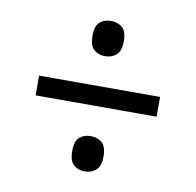

<svg xmlns="http://www.w3.org/2000/svg" viewBox="-62 -669 635 622"><g transform="rotate(10 255.0 -357.5)"><path d="M255 -489Q233 -489 218.5 -502Q204 -515 204 -547Q204 -580 218.5 -592.5Q233 -605 255 -605Q277 -605 292 -592.5Q307 -580 307 -547Q307 -515 292 -502Q277 -489 255 -489ZM56 -325V-390H454V-325ZM255 -110Q233 -110 218.5 -123Q204 -136 204 -168Q204 -201 218.5 -213.5Q233 -226 255 -226Q277 -226 292 -213.5Q307 -201 307 -168Q307 -136 292 -123Q277 -110 255 -110Z"/></g></svg>

Font: Noto Serif SemiCondensed SemiBold
Style: Regular
Weight: 600
Width: 4
Designer: Monotype Design Team
Foundry: Monotype Imaging Inc.
Version: Version 2.013; ttfautohint (v1.8.4.7-5d5b)